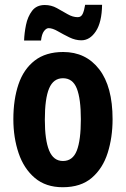

<svg xmlns="http://www.w3.org/2000/svg" viewBox="-20 -775 528 805"><path d="M452 -275Q452 -199 431.5 -134Q411 -69 365 -29.5Q319 10 243 10Q172 10 126 -29Q80 -68 58 -133Q36 -198 36 -275Q36 -358 57.5 -421.5Q79 -485 125.5 -521Q172 -557 245 -557Q340 -557 396 -484.5Q452 -412 452 -275ZM168 -273Q168 -188 186 -144Q204 -100 244 -100Q285 -100 302 -143.5Q319 -187 319 -275Q319 -361 302 -404Q285 -447 244 -447Q204 -447 186 -404.5Q168 -362 168 -273ZM81 -605Q82 -636 89 -670.5Q96 -705 114.5 -729.5Q133 -754 168 -754Q195 -754 218.5 -741Q242 -728 263.5 -715.5Q285 -703 306 -703Q320 -703 326.5 -716.5Q333 -730 337 -755H408Q407 -682 382 -644Q357 -606 321 -606Q296 -606 270.5 -618.5Q245 -631 222.5 -644Q200 -657 184 -657Q174 -657 164.5 -644.5Q155 -632 152 -605Z"/></svg>

Font: Noto Sans Armenian ExtraCondensed
Style: Bold
Weight: 700
Width: 2
Designer: Monotype Design Team
Foundry: Monotype Imaging Inc.
Version: Version 2.008; ttfautohint (v1.8.4.7-5d5b)